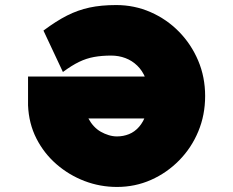

<svg xmlns="http://www.w3.org/2000/svg" viewBox="-20 -730 924 760"><path d="M443 10Q376 10 314.5 -13.5Q253 -37 203.5 -80Q154 -123 124 -182Q94 -241 91 -313V-427H729L738 -261H330Q339 -244 351.5 -230.5Q364 -217 379 -208.5Q394 -200 410.5 -195Q427 -190 443 -190Q468 -190 490.5 -199Q513 -208 530.5 -228Q548 -248 558 -278Q568 -308 568 -351Q568 -391 556 -420.5Q544 -450 523.5 -470Q503 -490 476.5 -500Q450 -510 420 -510Q383 -510 352.5 -504.5Q322 -499 293 -485Q264 -471 229 -445L152 -609Q203 -647 245.5 -668.5Q288 -690 334 -700Q380 -710 440 -710Q512 -710 576 -682Q640 -654 688.5 -604.5Q737 -555 764.5 -490Q792 -425 792 -350Q792 -275 765 -210Q738 -145 689.5 -95.5Q641 -46 578 -18Q515 10 443 10Z"/></svg>

Font: Lexend Mega Black
Style: Regular
Weight: 900
Version: Version 1.007